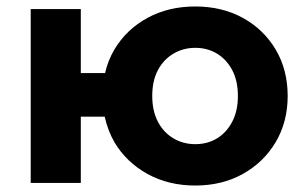

<svg xmlns="http://www.w3.org/2000/svg" viewBox="-20 -566 943 594"><path d="M75 0V-538H230V-340H305Q314 -379 334 -413Q371 -475 436 -510.5Q501 -546 584 -546Q667 -546 731.5 -510.5Q796 -475 833 -412.5Q870 -350 870 -269Q870 -189 833 -126.5Q796 -64 731.5 -28Q667 8 584 8Q501 8 436 -28Q371 -64 334 -126Q313 -163 304 -205H230V0ZM584 -120Q622 -120 651.5 -138Q681 -156 698.5 -189.5Q716 -223 716 -269Q716 -316 698.5 -349Q681 -382 651.5 -400Q622 -418 584 -418Q547 -418 516.5 -400Q486 -382 468.5 -349Q451 -316 451 -269Q451 -223 468.5 -189.5Q486 -156 516.5 -138Q547 -120 584 -120Z"/></svg>

Font: Montserrat Z
Style: Bold
Weight: 700
Designer: Julieta Ulanovsky
Foundry: Julieta Ulanovsky
Version: Version 8.000